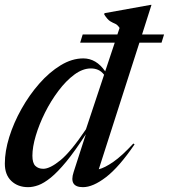

<svg xmlns="http://www.w3.org/2000/svg" viewBox="-21 -763 698 794"><path d="M310.5 -586.5 321 -620.5H464.5L473.5 -647.5Q464.5 -661 455.2 -664.8Q446 -668.5 435 -675Q424 -681.5 410 -703L411 -708.5L602.5 -743H605.5L566.5 -620.5H657.5L647 -586.5H555.5L387.5 -63Q412 -69 447.5 -93.5Q483 -118 530.5 -169.5L535.5 -166Q471.5 -72 417.5 -30.5Q363.5 11 322 11Q263 11 283.5 -51.5L334 -208Q288.5 -137.5 252.8 -94.2Q217 -51 188.8 -28.2Q160.5 -5.5 137.8 2.8Q115 11 95.5 11Q53 11 26 -14.5Q-1 -40 -1 -86.5Q-1 -137.5 17.2 -196.2Q35.5 -255 67.8 -312.5Q100 -370 141.5 -417.2Q183 -464.5 229.8 -493Q276.5 -521.5 323.5 -521.5Q377 -521.5 414 -468L453.5 -586.5ZM113 -119Q113 -89 125.2 -77Q137.5 -65 158 -65Q185.5 -65 228.8 -100.2Q272 -135.5 334.5 -228.5L409.5 -454Q398 -468.5 384.5 -474.2Q371 -480 355 -480Q321 -480 286.5 -454.5Q252 -429 220.8 -387.5Q189.5 -346 165.2 -297.5Q141 -249 127 -202Q113 -155 113 -119Z"/></svg>

Font: Newsreader 72pt Medium
Style: Italic
Weight: 500
Italic angle: -17°
Designer: Hugues Gentile
Foundry: Production Type
Version: Version 1.003; ttfautohint (v1.8.3)